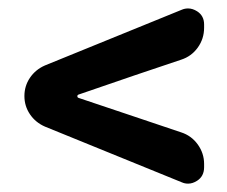

<svg xmlns="http://www.w3.org/2000/svg" viewBox="-20 -606 540 457"><path d="M465.8 -208Q465.8 -186.5 449.2 -175.8Q438.5 -168.9 427.7 -168.9Q419.9 -168.9 413.1 -171.9L86.9 -304.7Q64.5 -314.5 51.3 -334Q38.1 -353.5 38.1 -377.4Q38.1 -401.4 51.3 -420.9Q64.5 -440.4 86.9 -450.2L413.1 -583Q419.9 -585.9 427.7 -585.9Q438.5 -585.9 449.2 -579.1Q465.8 -568.4 465.8 -547.9V-540Q465.8 -513.7 450.7 -492.7Q435.5 -471.7 411.1 -463.9L300.8 -426.8L167 -380.9Q164.1 -379.9 164.1 -377Q164.1 -374 167 -373L300.8 -328.1L411.1 -291Q435.5 -283.2 450.7 -262.2Q465.8 -241.2 465.8 -215.8Z"/></svg>

Font: Gen Jyuu Gothic Monospace Bold
Style: Bold
Weight: 700
Designer: [Source Han Sans]
Ryoko NISHIZUKA  (kana & ideographs); Paul D. Hunt (Latin, Greek & Cyrillic); Wenlong ZHANG  (bopomofo
Version: Version 1.002.20150607